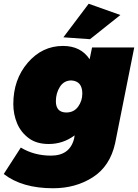

<svg xmlns="http://www.w3.org/2000/svg" viewBox="-54 -800 736 1024"><path d="M426 -591 284 -601 419 -780 588 -720ZM229 204Q64 204 -34 128L57 -13Q128 30 218 30Q318 30 341 -60L344 -78Q282 -32 206 -32Q142.5 -32 101.5 -61.5Q58 -93 37.5 -141.5Q17 -190 17 -245Q17 -376 94 -465.5Q171 -555 282 -555Q377 -555 424 -484L437 -547H662L560 -36Q533 86 441.5 145Q350 204 229 204ZM299 -200Q340 -200 362.5 -231Q385 -262 385 -301Q385 -367 327 -371Q287 -371 265.5 -337Q244 -303 244 -260Q244 -201 299 -200Z"/></svg>

Font: Argentum Sans Black
Style: Italic
Weight: 900
Italic angle: -11°
Designer: Julieta Ulanovsky (font), Cristiano Sobral (main changes and remaster)
Foundry: Julieta Ulanovsky (font), Cristiano Sobral (main changes and remaster)
Version: Version 2.007;June 15, 2022;FontCreator 14.0.0.2814 64-bit; 